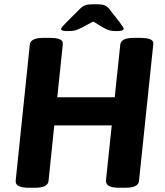

<svg xmlns="http://www.w3.org/2000/svg" viewBox="-20 -880 773 902"><path d="M299 -734Q280 -734 273.5 -736.5Q267 -739 267 -743Q267 -748 274 -756Q281 -764 291 -774L354 -837Q368 -851 381 -855.5Q394 -860 416 -860H436Q459 -860 471.5 -855Q484 -850 495 -836L543 -774Q561 -750 561 -745Q561 -740 554 -737Q547 -734 528 -734Q503 -734 489.5 -739Q476 -744 464 -751L418 -779L366 -751Q352 -744 338.5 -739Q325 -734 299 -734ZM110 2Q102 2 87.5 0Q73 -2 62.5 -9.5Q52 -17 54 -34L120 -670Q123 -702 183 -702H218Q227 -702 241 -700.5Q255 -699 266 -692.5Q277 -686 275 -671L249 -423H519L545 -670Q548 -702 608 -702H643Q652 -702 666 -700.5Q680 -699 691 -692.5Q702 -686 700 -671L633 -30Q630 2 570 2H535Q527 2 512.5 0Q498 -2 487.5 -9.5Q477 -17 478 -34L505 -291H235L208 -30Q205 2 145 2Z"/></svg>

Font: Asap
Style: Bold Italic
Weight: 700
Italic angle: -6°
Designer: Pablo Cosgaya
Foundry: Omnibus-Type
Version: Version 3.001; ttfautohint (v1.8.3)